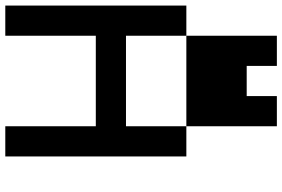

<svg xmlns="http://www.w3.org/2000/svg" viewBox="-186 -854 1040 707"><g transform="rotate(90 333.5 -500.0)"><path d="M111.1 -333.3V0H0V-666.7H111.1V-444.4H444.4V-666.7H555.6V0H444.4V-333.3ZM444.4 -666.7H111.1V-1000H222.2V-888.9H333.3V-1000H444.4Z"/></g></svg>

Font: Pixeloid Mono
Style: Regular
Weight: 400
Monospace: yes
Designer: GGBotNet
Foundry: GGBotNet
Version: 0.5